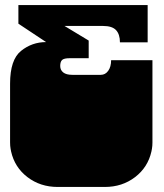

<svg xmlns="http://www.w3.org/2000/svg" viewBox="-20 -736 650 762"><path d="M209 6Q140 6 89 -33Q38 -72 24 -135Q23 -140 22 -145.5Q21 -151 20.5 -157.5Q20 -164 20 -171V-172Q20 -185 20 -191Q20 -197 20 -209V-260Q20 -269 20 -273.5Q20 -278 20 -282.5Q20 -287 20 -296V-297Q20 -310 20 -316Q20 -322 20 -334V-404Q20 -499 63.5 -534Q107 -569 163 -569L53 -642V-716H566V-568H456Q456 -600 440.5 -616.5Q425 -633 389 -633H236L332 -575V-505H257Q234 -505 226.5 -498Q219 -491 219 -474Q219 -458 231 -448.5Q243 -439 267 -439H380Q398 -439 409.5 -455Q421 -471 421 -497H585V-334Q585 -321 585 -315Q585 -309 585 -297V-296Q585 -287 585 -282.5Q585 -278 585 -273.5Q585 -269 585 -260V-209Q585 -196 585 -190Q585 -184 585 -171V-170Q585 -164 584.5 -157.5Q584 -151 583 -145.5Q582 -140 581 -135Q567 -72 516 -33Q465 6 396 6Z"/></svg>

Font: Danfo
Style: Regular
Weight: 400
Version: Version 1.000;Glyphs 3.2 (3236)